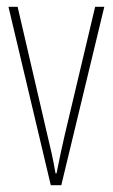

<svg xmlns="http://www.w3.org/2000/svg" viewBox="-20 -547 333 567"><path d="M130 0H161L288 -527H261L172 -152C163 -114 155 -76 147 -35H144C137 -77 128 -115 119 -152L32 -527H5Z"/></svg>

Font: Noto Sans Gurmukhi UI ExtraCondensed Thin
Style: Regular
Weight: 100
Width: 2
Designer: Jelle Bosma - Monotype Design Team
Foundry: Monotype Imaging Inc.
Version: Version 2.004